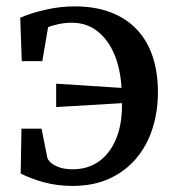

<svg xmlns="http://www.w3.org/2000/svg" viewBox="-20 -586 559 617"><path d="M213 11.5Q164.5 11.5 121.2 -0.2Q78 -12 46.5 -28.5L49 -172.5H113.5L132 -79.5Q133.5 -72.5 143.2 -63.5Q153 -54.5 170.8 -48.2Q188.5 -42 214 -42Q262 -42 297.8 -67.2Q333.5 -92.5 353.2 -140Q373 -187.5 372 -254.5L160.5 -242V-317L370.5 -303.5Q367 -366 346.8 -413Q326.5 -460 292 -486.5Q257.5 -513 210.5 -513Q189.5 -513 168.2 -508.5Q147 -504 134.5 -498.5L116 -389.5H50L45 -529Q82 -545 128.2 -555.2Q174.5 -565.5 219.5 -565.5Q286 -565.5 336 -546.2Q386 -527 419.8 -491.2Q453.5 -455.5 470.5 -404.5Q487.5 -353.5 487.5 -289.5Q487.5 -228 470.2 -173.5Q453 -119 418.2 -77.5Q383.5 -36 332 -12.2Q280.5 11.5 213 11.5Z"/></svg>

Font: Merriweather 28pt Medium
Style: Regular
Weight: 500
Version: Version 2.100